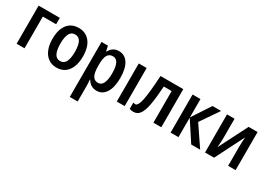

<svg xmlns="http://www.w3.org/2000/svg" viewBox="-8 -1336 3258 2361"><g transform="rotate(30 1621.0 -155.5)"><path d="M367 -450H178V0H66V-541H367Z M632 10Q566 10 517.5 -25Q469 -60 443 -123.5Q417 -187 417 -272Q417 -404 473.5 -477.5Q530 -551 635 -551Q734 -551 792.5 -478Q851 -405 851 -272Q851 -142 794.5 -66Q738 10 632 10ZM634 -82Q687 -82 712 -130Q737 -178 737 -272Q737 -365 712 -412Q687 -459 634 -459Q581 -459 556 -412Q531 -365 531 -271Q531 -178 556 -130Q581 -82 634 -82Z M1381 -271Q1381 -137 1333.5 -63.5Q1286 10 1204 10Q1116 10 1071 -69H1066Q1071 -19 1071 16V240H959V-541H1050L1066 -469H1071Q1094 -510 1125.5 -530.5Q1157 -551 1203 -551Q1287 -551 1334 -479Q1381 -407 1381 -271ZM1071 -287V-266Q1071 -172 1094.5 -127.5Q1118 -83 1172 -83Q1219 -83 1242.5 -131.5Q1266 -180 1266 -271Q1266 -459 1171 -459Q1118 -459 1094.5 -417.5Q1071 -376 1071 -287Z M1488 0V-541H1600V0Z M2008 0V-449H1897Q1885 -278 1867 -181Q1849 -84 1816 -38Q1783 8 1727 8Q1692 8 1671 -2V-92Q1685 -85 1701 -85Q1739 -85 1761 -191Q1783 -297 1797 -541H2120V0Z M2657 -541 2480 -283 2672 0H2545L2364 -277V0H2252V-541H2364V-281L2535 -541Z M2848 -273Q2848 -225 2841 -134L3048 -541H3175V0H3069V-265Q3069 -331 3075 -407L2869 0H2741V-541H2848Z"/></g></svg>

Font: Noto Sans Display Medium Narrow
Style: Regular
Weight: 500
Width: 4
Designer: Monotype Design team
Foundry: Monotype Imaging Inc.
Version: Version 1.000